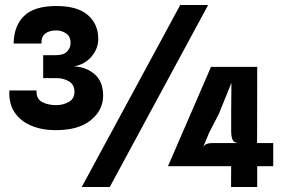

<svg xmlns="http://www.w3.org/2000/svg" viewBox="-20 -747 1126 767"><path d="M202 -227Q148 -227 105 -245Q62 -263 38.2 -298.2Q14.5 -333.5 17.5 -385.5H126Q124.5 -352 148 -339.5Q171.5 -327 205 -327Q232 -327 254.8 -339.8Q277.5 -352.5 277.5 -380.5Q277.5 -408.5 255.8 -421.8Q234 -435 205.5 -435H152.5V-526.5H200.5Q235.5 -526.5 248.8 -542Q262 -557.5 262 -574.5Q262 -601.5 244.2 -613.5Q226.5 -625.5 205 -625.5Q176.5 -625.5 160.5 -612.8Q144.5 -600 145.5 -573H34.5Q35.5 -643.5 76 -683.2Q116.5 -723 205.5 -723Q289 -723 330.8 -687Q372.5 -651 372.5 -591.5Q372.5 -553 345.8 -521.2Q319 -489.5 276 -482Q325.5 -479 358.8 -449.8Q392 -420.5 392 -365Q392 -307.5 343.2 -267.2Q294.5 -227 202 -227ZM306.5 0 700 -727H811.5L418.5 0ZM903 0 903.5 -83H651L823 -480H1009L1007.5 -478.5L1007 -175.5H1071.5V-83H1007.5V0ZM792 -160.5Q799 -170 807.5 -172.8Q816 -175.5 830 -175.5H935.5Q916 -175.5 909.8 -187.5Q903.5 -199.5 903.5 -223.5V-298.5L904.5 -416L854 -291.5L815.5 -217Z"/></svg>

Font: Spline Sans SemiBold
Style: Regular
Weight: 600
Designer: Eben Sorkin, Mirko Velimirovic
Foundry: Sorkin Type
Version: Version 1.000; ttfautohint (v1.8.3)